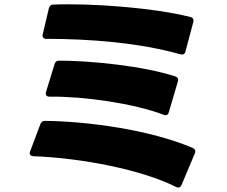

<svg xmlns="http://www.w3.org/2000/svg" viewBox="-20 -798 1040 880"><path d="M807 -549C819 -546 827 -550 830 -562L866 -697C869 -709 865 -717 853 -720C684 -763 395 -784 223 -777C213 -777 207 -771 204 -760L176 -641C175 -639 175 -637 175 -635C175 -625 181 -620 191 -620C395 -620 619 -602 807 -549ZM730 -272C742 -267 750 -271 754 -284L795 -424C799 -436 795 -444 783 -448C634 -496 397 -520 250 -520C240 -520 233 -515 230 -504L191 -377C187 -363 193 -355 207 -355C365 -357 593 -324 730 -272ZM787 59C799 65 807 61 812 50L873 -95C878 -106 874 -115 863 -120C672 -202 386 -242 186 -244C176 -244 169 -239 165 -229L118 -104C113 -91 119 -83 133 -82C356 -74 634 -19 787 59Z"/></svg>

Font: LINE Seed JP App_OTF ExtraBold
Style: Regular
Weight: 800
Designer: LINE & Fontrix & Fontworks
Version: Version 1.013